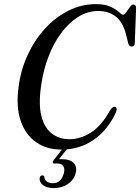

<svg xmlns="http://www.w3.org/2000/svg" viewBox="-20 -732 696 953"><path d="M553 -201Q565.5 -194 552.5 -168Q511 -82 441.8 -35.8Q372.5 10.5 284.5 10.5Q212.5 10.5 159.8 -25.8Q107 -62 82.8 -131.8Q58.5 -201.5 72.5 -302.5Q83 -385 117.2 -459Q151.5 -533 203.2 -589.8Q255 -646.5 319.8 -679Q384.5 -711.5 456 -711.5Q502 -711.5 529.5 -698.2Q557 -685 571 -671.8Q585 -658.5 591 -658.5Q597.5 -658.5 606.5 -671.2Q615.5 -684 624.5 -696.8Q633.5 -709.5 641 -709.5Q656 -709.5 655.5 -691.5L649 -519.5Q648.5 -501 633.5 -501Q620.5 -500.5 616 -519L606 -559.5Q590 -622.5 554.5 -650Q519 -677.5 467.5 -677.5Q415 -677.5 368.2 -648.2Q321.5 -619 283.8 -568Q246 -517 220.5 -450.5Q195 -384 184.5 -309Q170.5 -216.5 185.2 -157.2Q200 -98 236.8 -69.5Q273.5 -41 325 -41Q380 -41 432.5 -74.8Q485 -108.5 527 -186Q541.5 -206 553 -201ZM299.5 -4.5H322L272.5 58.5Q279 58 287 58Q327.5 58 345.8 77Q364 96 355.5 127Q347 160.5 317.5 181Q288 201.5 246.5 201.5Q212.5 201.5 193.5 187Q174.5 172.5 177 151.5Q179 139 189.5 138.5Q197 137.5 200 146Q202 163 214 170.2Q226 177.5 242.5 177.5Q284 177.5 297 127.5Q302.5 105.5 294.2 92.5Q286 79.5 263.5 79.5H250Q242.5 79.5 241.8 74.5Q241 69.5 246.5 62.5Z"/></svg>

Font: Fraunces 144pt S050
Style: Italic
Weight: 400
Italic angle: -16°
Version: Version 1.000; ttfautohint (v1.8.3)